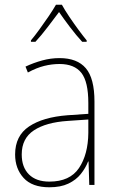

<svg xmlns="http://www.w3.org/2000/svg" viewBox="-20 -876 498 813"><path d="M232 -630Q307 -630 343.5 -587Q380 -544 380 -446V-93H358L355 -192H353Q342 -164 322 -139Q302 -114 269.5 -98.5Q237 -83 189 -83Q116 -83 80 -122.5Q44 -162 44 -222Q44 -301 103 -340.5Q162 -380 266 -388L354 -394V-440Q354 -530 324.5 -567.5Q295 -605 232 -605Q200 -605 167.5 -597Q135 -589 98 -569L88 -594Q122 -610 158.5 -620Q195 -630 232 -630ZM267 -364Q175 -358 123.5 -324Q72 -290 72 -222Q72 -168 102.5 -137.5Q133 -107 189 -107Q276 -107 314.5 -164.5Q353 -222 354 -313V-370ZM242 -856Q254 -834 273.5 -805Q293 -776 313 -749Q333 -722 347 -705V-699H328Q303 -726 276.5 -761Q250 -796 230 -825Q209 -797 182 -761.5Q155 -726 130 -699H111V-705Q127 -724 147 -751.5Q167 -779 186 -807Q205 -835 217 -856Z"/></svg>

Font: Noto Sans Kannada UI SemiCondensed Thin
Style: Regular
Weight: 100
Width: 4
Designer: Jelle Bosma - Monotype Design Team
Foundry: Monotype Imaging Inc.
Version: Version 2.005; ttfautohint (v1.8.4.7-5d5b)